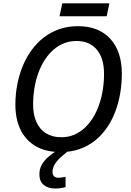

<svg xmlns="http://www.w3.org/2000/svg" viewBox="-20 -878 763 1121"><path d="M333.5 9.8Q247.6 9.8 188.7 -24.4Q129.9 -58.6 99.9 -120.6Q69.8 -182.6 69.8 -266.6Q69.8 -326.2 80.6 -383.1Q91.3 -439.9 112.3 -491.2Q133.3 -542.5 164.3 -585.2Q195.3 -627.9 235.8 -659.2Q276.4 -690.4 325.9 -707.8Q375.5 -725.1 434.6 -725.1Q557.1 -725.1 624.3 -651.1Q691.4 -577.1 691.4 -447.3Q691.4 -388.7 681.6 -332Q671.9 -275.4 652.3 -224.4Q632.8 -173.3 603 -130.6Q573.2 -87.9 533.7 -56.4Q494.1 -24.9 444.3 -7.6Q394.5 9.8 333.5 9.8ZM338.4 -76.7Q377.4 -76.7 410.9 -90.3Q444.3 -104 471.9 -128.9Q499.5 -153.8 521 -187.7Q542.5 -221.7 557.4 -263.2Q572.3 -304.7 579.8 -351.3Q587.4 -397.9 587.4 -447.8Q587.4 -537.6 545.2 -588.1Q502.9 -638.7 426.8 -638.7Q387.7 -638.7 353.5 -625.2Q319.3 -611.8 291.3 -586.9Q263.2 -562 241.2 -528.1Q219.2 -494.1 204.1 -452.6Q189 -411.1 181.2 -364.5Q173.3 -317.9 173.3 -268.1Q173.3 -208 192.9 -165Q212.4 -122.1 249.3 -99.4Q286.1 -76.7 338.4 -76.7ZM327.6 -783.2 343.8 -858.4H618.7L603 -783.2ZM301.8 222.7Q261.2 222.7 235.6 201.9Q210 181.2 210 140.1Q210 108.4 223.9 83.7Q237.8 59.1 261.7 38.3Q285.6 17.6 315.9 -1L382.3 0Q361.3 16.6 339.1 35.9Q316.9 55.2 301.8 77.9Q286.6 100.6 286.6 127Q286.6 143.6 295.9 151.6Q305.2 159.7 319.8 159.7Q332 159.7 342.5 158Q353 156.2 362.8 154.3V214.4Q349.1 218.3 333.7 220.5Q318.4 222.7 301.8 222.7Z"/></svg>

Font: Open Sans Medium
Style: Italic
Weight: 500
Italic angle: -12°
Designer: Monotype Design Team
Foundry: Monotype Imaging Inc.
Version: Version 3.000